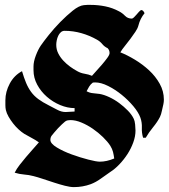

<svg xmlns="http://www.w3.org/2000/svg" viewBox="-20 -746 692 785"><path d="M351 -726Q381 -726 410.5 -720Q440 -714 466 -700Q480 -693 491 -681.5Q502 -670 519 -670Q522 -670 527 -674.5Q532 -679 537 -685Q542 -691 547.5 -697Q553 -703 557 -705Q562 -705 565.5 -701Q569 -697 571 -692Q553 -670 546 -642Q543 -630 533.5 -616Q524 -602 513 -587Q502 -572 490.5 -558Q479 -544 472 -532Q500 -521 531.5 -502Q563 -483 589.5 -458.5Q616 -434 633 -403.5Q650 -373 650 -339Q650 -334 649.5 -329.5Q649 -325 648 -320Q645 -309 642 -293.5Q639 -278 634 -268Q624 -248 606 -226Q588 -204 576 -183H565Q559 -203 560 -224Q561 -245 554 -265Q546 -287 525 -312Q504 -337 477.5 -358.5Q451 -380 422 -394.5Q393 -409 369 -409Q362 -409 359 -408Q350 -401 344.5 -392Q339 -383 334 -373Q347 -366 360 -365Q373 -364 387 -362Q405 -359 426.5 -349Q448 -339 467.5 -324.5Q487 -310 503 -293.5Q519 -277 527 -260Q531 -252 532.5 -237Q534 -222 534 -212Q534 -189 525 -164Q516 -139 501.5 -116.5Q487 -94 468.5 -74.5Q450 -55 431 -43Q412 -30 392 -15.5Q372 -1 351 7Q318 19 282 19Q267 19 245.5 13.5Q224 8 201 0.5Q178 -7 155.5 -14.5Q133 -22 117 -26Q98 -31 78.5 -32.5Q59 -34 40 -40Q48 -56 60.5 -72Q73 -88 86.5 -104Q100 -120 113.5 -135Q127 -150 139 -164Q125 -174 109.5 -182Q94 -190 79 -199Q68 -206 56 -217Q44 -228 33.5 -241.5Q23 -255 15 -269Q7 -283 4 -296Q2 -305 2 -316Q2 -327 2 -336Q2 -371 20 -404.5Q38 -438 70 -455Q78 -428 86.5 -407.5Q95 -387 107 -370.5Q119 -354 136.5 -341Q154 -328 180 -315Q196 -307 213.5 -297.5Q231 -288 248 -288Q258 -288 267 -289Q276 -290 285 -290V-304Q256 -304 226 -316.5Q196 -329 171.5 -350.5Q147 -372 132 -400Q117 -428 117 -459V-474Q117 -494 126.5 -519Q136 -544 147 -560Q158 -576 179.5 -603Q201 -630 226.5 -656Q252 -682 277.5 -702.5Q303 -723 323 -725Q330 -726 337 -726Q344 -726 351 -726ZM210 -563Q210 -544 218 -528Q226 -512 238.5 -498.5Q251 -485 266 -474Q281 -463 296 -455Q310 -447 326 -444.5Q342 -442 356 -436Q361 -442 373 -455Q385 -468 397 -482Q409 -496 418.5 -509Q428 -522 428 -529Q428 -541 420 -549Q407 -555 398 -566Q389 -577 376 -584Q346 -601 312.5 -610.5Q279 -620 244 -620Q235 -620 228.5 -614Q222 -608 218 -599.5Q214 -591 212 -581Q210 -571 210 -563ZM186 -174Q186 -159 212.5 -143Q239 -127 273.5 -114.5Q308 -102 341 -93.5Q374 -85 388 -85Q416 -85 447 -98Q445 -113 442 -125Q439 -137 431 -150Q420 -167 401 -185.5Q382 -204 359.5 -219.5Q337 -235 313 -245Q289 -255 268 -255Q263 -255 257 -254Q251 -253 246 -249Q241 -245 233 -237.5Q225 -230 217 -221.5Q209 -213 202 -204.5Q195 -196 191 -191Q186 -184 186 -174Z"/></svg>

Font: Hand Textur
Style: Regular
Weight: 400
Designer: F. H. Ehmcke um 1935
Foundry: Peter Wiegel
Version: Version 1.000